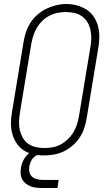

<svg xmlns="http://www.w3.org/2000/svg" viewBox="-20 -766 540 956"><path d="M198 8Q171 8 144.5 2Q118 -4 96.5 -18.5Q75 -33 61 -55Q47 -77 40.5 -102.5Q34 -128 34.5 -155.5Q35 -183 40 -210L97 -555Q101 -581 109 -605.5Q117 -630 131.5 -652.5Q146 -675 166.5 -693Q187 -711 211 -722.5Q235 -734 260 -740Q285 -746 311 -746Q339 -746 365 -738.5Q391 -731 412.5 -717Q434 -703 448 -681Q462 -659 468.5 -633.5Q475 -608 474.5 -580Q474 -552 469 -525L412 -180Q408 -154 400 -129.5Q392 -105 377.5 -82.5Q363 -60 342.5 -42Q322 -24 298 -12.5Q274 -1 248.5 3.5Q223 8 198 8ZM199 -29Q220 -29 241 -32.5Q262 -36 281 -46Q300 -56 316.5 -71.5Q333 -87 344.5 -105.5Q356 -124 362.5 -144.5Q369 -165 373 -186L430 -531Q434 -552 434.5 -574Q435 -596 430.5 -616.5Q426 -637 415.5 -655Q405 -673 388 -685Q371 -697 350.5 -701.5Q330 -706 308 -706Q287 -706 266.5 -702Q246 -698 226.5 -688Q207 -678 191 -662.5Q175 -647 164 -628.5Q153 -610 146.5 -590Q140 -570 136 -549L79 -204Q76 -183 75 -161Q74 -139 78.5 -119Q83 -99 93 -81Q103 -63 119.5 -51Q136 -39 157 -34Q178 -29 199 -29ZM191 170Q176 170 161 168.5Q146 167 133 162Q120 157 108.5 148Q97 139 90.5 127Q84 115 83 100.5Q82 86 84 71Q87 51 96.5 32Q106 13 122 -0.5Q138 -14 158 -20Q178 -26 198 -26L194 0Q182 0 169.5 4.5Q157 9 147.5 18Q138 27 133 39Q128 51 126 63Q123 78 127 92.5Q131 107 142 115.5Q153 124 167.5 127Q182 130 197 130H272L266 170Z"/></svg>

Font: Iosevka Curly XLtObl
Style: Regular
Weight: 200
Italic angle: -9°
Monospace: yes
Designer: Belleve Invis
Foundry: Belleve Invis
Version: Version 11.1.0; ttfautohint (v1.8.3)